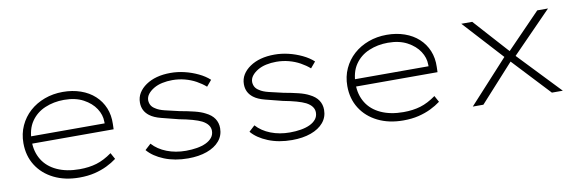

<svg xmlns="http://www.w3.org/2000/svg" viewBox="-43 -859 3621 1195"><g transform="rotate(-10 1767.0 -261.5)"><path d="M384 10Q293 10 223.5 -24.5Q154 -59 115.5 -120Q77 -181 77 -261Q77 -321 100 -371Q123 -421 163 -457Q203 -493 257 -513Q311 -533 373 -533Q434 -533 485.5 -515Q537 -497 573.5 -463.5Q610 -430 629 -384Q648 -338 646 -282L645 -249H118V-295H618L597 -283L596 -307Q596 -349 570 -389Q544 -429 494 -456Q444 -483 372 -483Q307 -483 251.5 -459.5Q196 -436 163 -387.5Q130 -339 130 -264Q130 -197 161 -146.5Q192 -96 252 -68.5Q312 -41 394 -41Q454 -41 502 -55.5Q550 -70 600 -106L622 -66Q594 -45 559 -28Q524 -11 481 -0.5Q438 10 384 10Z M1071 10Q987 10 920.5 -17Q854 -44 818 -87L855 -121Q890 -82 945 -60.5Q1000 -39 1066 -39Q1103 -39 1135.5 -44.5Q1168 -50 1192.5 -61.5Q1217 -73 1231.5 -91Q1246 -109 1246 -134Q1246 -174 1197 -200Q1175 -211 1139.5 -221Q1104 -231 1056 -240Q993 -256 948 -267.5Q903 -279 877 -299Q856 -315 845.5 -336Q835 -357 835 -384Q835 -417 851.5 -444Q868 -471 898 -491.5Q928 -512 967 -522.5Q1006 -533 1054 -533Q1098 -533 1142 -522.5Q1186 -512 1227 -492.5Q1268 -473 1296 -447L1264 -409Q1239 -431 1206.5 -449Q1174 -467 1136 -477Q1098 -487 1057 -487Q1024 -487 993.5 -480.5Q963 -474 939.5 -460Q916 -446 902 -428Q888 -410 888 -388Q889 -370 897 -356.5Q905 -343 922 -333Q942 -319 979 -310Q1016 -301 1069 -289Q1120 -280 1160.5 -270Q1201 -260 1227 -246Q1264 -228 1281.5 -201.5Q1299 -175 1299 -141Q1299 -95 1270.5 -61Q1242 -27 1190.5 -8.5Q1139 10 1071 10Z M1728 10Q1644 10 1577.5 -17Q1511 -44 1475 -87L1512 -121Q1547 -82 1602 -60.5Q1657 -39 1723 -39Q1760 -39 1792.5 -44.5Q1825 -50 1849.5 -61.5Q1874 -73 1888.5 -91Q1903 -109 1903 -134Q1903 -174 1854 -200Q1832 -211 1796.5 -221Q1761 -231 1713 -240Q1650 -256 1605 -267.5Q1560 -279 1534 -299Q1513 -315 1502.5 -336Q1492 -357 1492 -384Q1492 -417 1508.5 -444Q1525 -471 1555 -491.5Q1585 -512 1624 -522.5Q1663 -533 1711 -533Q1755 -533 1799 -522.5Q1843 -512 1884 -492.5Q1925 -473 1953 -447L1921 -409Q1896 -431 1863.5 -449Q1831 -467 1793 -477Q1755 -487 1714 -487Q1681 -487 1650.5 -480.5Q1620 -474 1596.5 -460Q1573 -446 1559 -428Q1545 -410 1545 -388Q1546 -370 1554 -356.5Q1562 -343 1579 -333Q1599 -319 1636 -310Q1673 -301 1726 -289Q1777 -280 1817.5 -270Q1858 -260 1884 -246Q1921 -228 1938.5 -201.5Q1956 -175 1956 -141Q1956 -95 1927.5 -61Q1899 -27 1847.5 -8.5Q1796 10 1728 10Z M2431 10Q2340 10 2270.5 -24.5Q2201 -59 2162.5 -120Q2124 -181 2124 -261Q2124 -321 2147 -371Q2170 -421 2210 -457Q2250 -493 2304 -513Q2358 -533 2420 -533Q2481 -533 2532.5 -515Q2584 -497 2620.5 -463.5Q2657 -430 2676 -384Q2695 -338 2693 -282L2692 -249H2165V-295H2665L2644 -283L2643 -307Q2643 -349 2617 -389Q2591 -429 2541 -456Q2491 -483 2419 -483Q2354 -483 2298.5 -459.5Q2243 -436 2210 -387.5Q2177 -339 2177 -264Q2177 -197 2208 -146.5Q2239 -96 2299 -68.5Q2359 -41 2441 -41Q2501 -41 2549 -55.5Q2597 -70 2647 -106L2669 -66Q2641 -45 2606 -28Q2571 -11 2528 -0.5Q2485 10 2431 10Z M3371 0 3139 -248 3133 -254 2890 -520H2959L3175 -280L3177 -276L3440 0ZM2871 0 3130 -283 3163 -248 2938 0ZM3180 -256 3148 -291 3370 -520H3438Z"/></g></svg>

Font: Lexend Giga ExtraLight
Style: Regular
Weight: 250
Version: Version 1.007